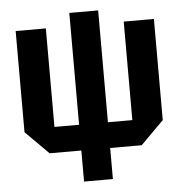

<svg xmlns="http://www.w3.org/2000/svg" viewBox="-53 -671 818 862"><g transform="rotate(-5 355.5 -240.0)"><path d="M148 0 44 -104V-560H180V-116H291V-620H421V-116H531V-560H667V-104L563 0H421V140H291V0Z"/></g></svg>

Font: Tektur SemiCondensed SemiBold
Style: Regular
Weight: 600
Width: 4
Designer: Adam Jagosz
Foundry: Adam Jagosz
Version: Version 1.005;gftools[0.9.30]